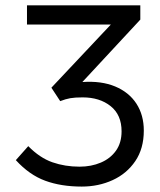

<svg xmlns="http://www.w3.org/2000/svg" viewBox="-20 -676 590 708"><path d="M281.5 12Q205.2 12 146.6 -9.6Q88 -31.1 38.4 -85.5L84.2 -137.1Q126.8 -93.8 173.2 -77.6Q219.7 -61.4 273.4 -61.4Q316.4 -61.4 351.7 -76.4Q386.9 -91.3 407.6 -120.3Q428.3 -149.3 428.3 -191.8Q428.3 -252.5 387.9 -284.7Q347.4 -316.9 284.8 -316.9Q256.1 -316.9 239.2 -313.9Q222.4 -311 202 -303.1L169.5 -352.6L388.8 -585.6H79.5V-656.3H497.4V-603.7L283.7 -373.5Q353.7 -378.4 404.8 -357.1Q455.8 -335.7 483.1 -293.7Q510.3 -251.7 510.3 -194.5Q510.3 -128.1 478.8 -81.8Q447.4 -35.6 395.3 -11.8Q343.3 12 281.5 12Z"/></svg>

Font: Source Sans 3 VF
Style: Regular
Weight: 200
Designer: Paul D. Hunt
Foundry: Adobe
Version: Version 3.046;hotconv 1.0.118;makeotfexe 2.5.65603